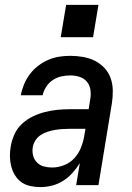

<svg xmlns="http://www.w3.org/2000/svg" viewBox="-20 -756 540 784"><path d="M145 8Q124 8 103.5 3.5Q83 -1 67.5 -12Q52 -23 41.5 -40Q31 -57 26 -76.5Q21 -96 20.5 -116.5Q20 -137 24 -159Q28 -183 39 -207.5Q50 -232 70 -250.5Q90 -269 114 -280.5Q138 -292 163.5 -298.5Q189 -305 214 -307.5Q239 -310 264 -310H342L348 -348Q352 -368 349.5 -387.5Q347 -407 335.5 -421.5Q324 -436 305.5 -442Q287 -448 267 -448Q249 -448 230.5 -444Q212 -440 195.5 -429Q179 -418 168.5 -401.5Q158 -385 154 -367H65Q69 -389 78 -411Q87 -433 101.5 -452.5Q116 -472 135.5 -487Q155 -502 177 -511.5Q199 -521 221.5 -524.5Q244 -528 267 -528Q293 -528 319 -523.5Q345 -519 367 -508Q389 -497 406 -479Q423 -461 431.5 -437.5Q440 -414 440.5 -387.5Q441 -361 437 -335L382 0H291L306 -90Q293 -69 276 -50Q259 -31 237.5 -17.5Q216 -4 192 2Q168 8 145 8ZM193 -72Q217 -72 241.5 -81.5Q266 -91 283.5 -110Q301 -129 310.5 -153Q320 -177 324 -201L329 -230H264Q249 -230 234.5 -229Q220 -228 205 -225.5Q190 -223 175.5 -218.5Q161 -214 147.5 -205.5Q134 -197 125.5 -184Q117 -171 114 -156Q111 -138 115 -121.5Q119 -105 130.5 -93Q142 -81 158.5 -76.5Q175 -72 193 -72ZM228 -604 250 -736H382L360 -604Z"/></svg>

Font: Iosevka SS04 Medium
Style: Italic
Weight: 500
Italic angle: -9°
Monospace: yes
Designer: Belleve Invis
Foundry: Belleve Invis
Version: Version 19.0.0; ttfautohint (v1.8.4)